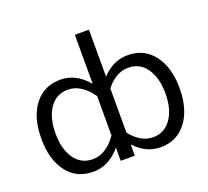

<svg xmlns="http://www.w3.org/2000/svg" viewBox="-122 -856 1096 1011"><g transform="rotate(-20 426.5 -350.5)"><path d="M814 -253.4Q814 -175.3 789.8 -117.2Q765.6 -59.1 721.2 -27.1Q676.8 4.9 615.7 4.9Q561 4.9 516.4 -24.2Q471.7 -53.2 437 -105.5L462.4 -141.1Q487.3 -103.5 521.7 -80.8Q556.2 -58.1 595.2 -58.1Q659.7 -58.1 697 -111.6Q734.4 -165 734.4 -253.4Q734.4 -341.3 697 -394.3Q659.7 -447.3 595.2 -447.3Q555.7 -447.3 521.5 -424.8Q487.3 -402.3 462.4 -364.7L437 -399.9Q471.7 -452.6 516.4 -481.4Q561 -510.3 615.7 -510.3Q707.5 -510.3 760.7 -440.4Q814 -370.6 814 -253.4ZM38.6 -252Q38.6 -330.6 62.5 -388.4Q86.4 -446.3 131.1 -478.3Q175.8 -510.3 236.8 -510.3Q291.5 -510.3 336.2 -481.2Q380.9 -452.1 415 -399.9L390.1 -364.3Q364.7 -401.9 330.6 -424.6Q296.4 -447.3 257.3 -447.3Q192.4 -447.3 155.3 -393.8Q118.2 -340.3 118.2 -252Q118.2 -164.1 155.3 -111.1Q192.4 -58.1 257.3 -58.1Q296.9 -58.1 331.1 -80.6Q365.2 -103 390.1 -140.6L415 -105.5Q380.9 -52.7 336.2 -23.9Q291.5 4.9 236.3 4.9Q144.5 4.9 91.6 -64.9Q38.6 -134.8 38.6 -252ZM470.7 0H391.6V-706.1H470.7Z"/></g></svg>

Font: Estedad-FD Regular
Style: FD-Regular
Weight: 400
Designer: Amin Abedi
Version: Version 7.3